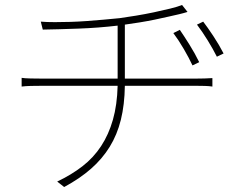

<svg xmlns="http://www.w3.org/2000/svg" viewBox="-20 -717 996 772"><path d="M148 -372Q125 -372 104 -371.5Q83 -371 67 -369V-404Q79 -402 102.5 -401.5Q126 -401 146 -401H453V-614Q377 -605 296 -602Q215 -599 152 -598L144 -630Q156 -629 170 -628.5Q184 -628 201 -628Q230 -628 263 -629Q296 -630 330 -632.5Q364 -635 397.5 -638Q431 -641 461 -644Q490 -648 526.5 -654Q563 -660 598.5 -667.5Q634 -675 664.5 -682.5Q695 -690 712 -697L734 -669Q727 -667 718.5 -664.5Q710 -662 701 -660Q683 -656 657 -650Q631 -644 602 -638Q573 -632 542 -627Q511 -622 482 -618V-401H769Q785 -401 802.5 -401.5Q820 -402 834 -403V-369Q821 -371 803.5 -371.5Q786 -372 770 -372H482Q481 -296 466 -235.5Q451 -175 421 -126.5Q391 -78 346 -38.5Q301 1 238 35L210 13Q267 -14 311.5 -48.5Q356 -83 386.5 -129.5Q417 -176 434 -235.5Q451 -295 453 -372ZM754 -454Q740 -484 719 -520Q698 -556 677 -584L703 -597Q719 -574 741.5 -538Q764 -502 781 -467ZM797 -630Q814 -608 837.5 -572.5Q861 -537 879 -502L852 -489Q837 -519 815.5 -554Q794 -589 772 -618Z"/></svg>

Font: Kinto Sans Thin
Style: Regular
Weight: 100
Designer: Authors: Ryoko NISHIZUKA  (kana & ideographs); Paul D. Hunt (Latin, Greek & Cyrillic); Wenlong ZHANG  (bopomofo); Sandol
Foundry: Adobe Systems Incorporated, ookami Inc.
Version: Version 0.001